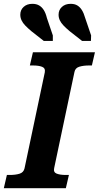

<svg xmlns="http://www.w3.org/2000/svg" viewBox="-48 -983 516 1003"><path d="M80 -103 186 -605Q190 -627 172 -634Q154 -641 124 -641H108L124 -710H448L432 -641H417Q388 -641 366.5 -634.5Q345 -628 341 -607L235 -105Q230 -83 248 -76Q266 -69 296 -69H312L296 0H-28L-12 -69H3Q33 -69 54 -75.5Q75 -82 80 -103ZM197 -889 228 -798V-769H181L116 -820Q97 -836 84 -849.5Q71 -863 64.5 -877Q58 -891 58 -906Q58 -931 75.5 -947Q93 -963 121 -963Q142 -963 156.5 -954.5Q171 -946 181 -930Q191 -914 197 -889ZM397 -889 428 -798 427 -769H381L316 -820Q297 -836 284 -849.5Q271 -863 264.5 -877Q258 -891 258 -906Q258 -931 275.5 -947Q293 -963 321 -963Q342 -963 356 -954.5Q370 -946 380 -930Q390 -914 397 -889Z"/></svg>

Font: Roboto Serif 20pt SemiBold
Style: Italic
Weight: 600
Italic angle: -10°
Version: Version 1.007